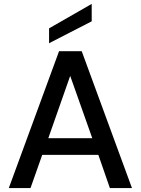

<svg xmlns="http://www.w3.org/2000/svg" viewBox="-20 -962 719 982"><path d="M25 0 282 -700H398L655 0H542L483 -170H196L136 0ZM227 -255H452L339 -574ZM231 -741V-817L449 -942V-853Z"/></svg>

Font: Rethink Sans Medium
Style: Regular
Weight: 500
Designer: The Rethink Sans project authors (Hans Thiessen). DM Sans designed by Colophon Foundry.
Foundry: Rethink Communications LLC
Version: Version 1.001